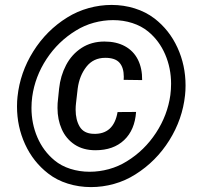

<svg xmlns="http://www.w3.org/2000/svg" viewBox="-20 -741 801 771"><path d="M250 -670.9Q290 -695.8 335.9 -708.5Q381.8 -721.2 428.2 -721.2Q476.6 -721.2 521 -707.3Q565.4 -693.4 600.1 -667Q660.2 -620.6 692.6 -549.8Q725.1 -479 725.1 -397.9Q725.1 -376.5 723.1 -358.9Q712.9 -262.2 659.9 -177.5Q606.9 -92.8 523.4 -40.5Q483.4 -15.1 437.7 -2.4Q392.1 10.3 345.2 10.3Q296.9 10.3 252.2 -3.7Q207.5 -17.6 173.3 -44.4Q113.3 -90.8 80.8 -161.6Q48.3 -232.4 48.3 -313.5Q48.3 -335 50.3 -352.5Q60.5 -449.7 113.5 -534.4Q166.5 -619.1 250 -670.9ZM106.4 -307.6Q106.4 -244.6 130.1 -189.5Q153.8 -134.3 198.7 -97.2Q225.6 -74.7 262.5 -63Q299.3 -51.3 339.8 -51.3Q378.9 -51.3 417.2 -61.8Q455.6 -72.3 489.3 -93.3Q560.1 -136.7 606.4 -207.5Q652.8 -278.3 664.1 -359.4Q667 -382.3 667 -404.3Q667 -467.3 643.3 -522.5Q619.6 -577.6 575.2 -614.3Q547.9 -636.7 511.5 -648.4Q475.1 -660.2 434.1 -660.2Q395.5 -660.2 356.9 -649.7Q318.4 -639.2 284.7 -618.2Q213.4 -574.7 167 -504.2Q120.6 -433.6 109.4 -352.5Q106.4 -330.1 106.4 -307.6ZM526.4 -291.5Q521.5 -219.2 478.5 -178.5Q435.5 -137.7 363.3 -137.7Q314 -137.7 279.5 -160.6Q245.1 -183.6 228 -222.2Q210.9 -260.7 210.9 -307.6Q210.9 -320.3 211.4 -326.7L217.3 -384.8Q222.7 -436.5 245.4 -479.7Q268.1 -522.9 307.6 -548.6Q347.2 -574.2 399.4 -574.2Q447.3 -574.2 481.7 -555.4Q516.1 -536.6 533.7 -501.7Q551.3 -466.8 550.8 -419.4L476.6 -420.4Q477.1 -424.3 477.1 -432.6Q477.1 -469.7 459.7 -489.3Q442.4 -508.8 402.8 -508.8Q355 -508.8 326.9 -472.9Q298.8 -437 292 -385.3L285.2 -326.2Q283.7 -314 283.7 -300.8Q283.7 -259.8 300 -232.4Q316.4 -205.1 354.5 -203.6Q436.5 -200.2 452.1 -291Z"/></svg>

Font: Mardoto
Style: Bold Italic
Weight: 700
Italic angle: -12°
Designer: Christian Robertson, Vahan Hovhannisyan
Foundry: Google
Version: Version 1.000